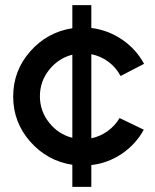

<svg xmlns="http://www.w3.org/2000/svg" viewBox="-20 -620 596 740"><path d="M332 -600.1V-512.2Q397.5 -503.9 451.2 -467Q504.9 -430.2 535.2 -374L444.8 -327.1Q427.7 -359.4 398.2 -381.6Q368.7 -403.8 332 -411.1V-86.9Q366.2 -94.2 394.5 -114.5Q422.9 -134.8 440.9 -165L534.2 -120.1Q503.9 -64.5 450.2 -27.8Q396.5 8.8 332 16.1V100.1H258.8V15.1Q161.6 0 96.2 -74.5Q30.8 -148.9 30.8 -248Q30.8 -347.2 96.2 -421.6Q161.6 -496.1 258.8 -511.2V-600.1ZM258.8 -88.9V-409.2Q205.1 -395.5 169.4 -350.8Q133.8 -306.2 133.8 -249Q133.8 -191.9 169.4 -147.2Q205.1 -102.5 258.8 -88.9Z"/></svg>

Font: Human Sans Medium
Style: Regular
Weight: 500
Designer: Tim Radville
Foundry: Continuum
Version: Version 1.000;FEAKit 1.0